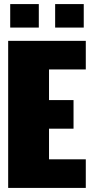

<svg xmlns="http://www.w3.org/2000/svg" viewBox="-20 -920 450 940"><path d="M30 -785H170V-900H30ZM250 -785H390V-900H250ZM20 -720V0H400V-140H220V-290H340V-430H220V-580H400V-720Z"/></svg>

Font: MikodacsPCS
Style: Regular
Weight: 900
Designer: gluk (gluksza@wp.pl)
Foundry: gluk (gluksza@wp.pl)
Version: Version 0.27